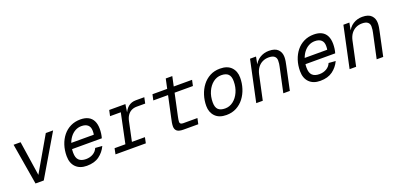

<svg xmlns="http://www.w3.org/2000/svg" viewBox="5 -1480 4790 2319"><g transform="rotate(-20 2400.0 -321.0)"><path d="M191 0 102 -530H192L259 -86L516 -530H610L297 0Z M849 12Q759 12 708 -39.5Q657 -91 657 -182Q657 -257 678.5 -322.5Q700 -388 740 -437.5Q780 -487 836.5 -514.5Q893 -542 963 -542Q1022 -542 1063 -521Q1104 -500 1125 -458Q1146 -416 1146 -354Q1146 -326 1142 -295.5Q1138 -265 1130 -239H735L751 -313H1054Q1056 -322 1057 -333Q1058 -344 1058 -361Q1058 -411 1029.5 -436.5Q1001 -462 948 -462Q904 -462 867 -441.5Q830 -421 802.5 -384.5Q775 -348 760 -299Q745 -250 745 -194Q745 -127 776 -97.5Q807 -68 866 -68Q918 -68 958 -91.5Q998 -115 1015 -157L1104 -150Q1071 -79 1009 -33.5Q947 12 849 12Z M1219 0 1234 -74H1373L1453 -456H1315L1331 -530H1539L1518 -389L1511 -397Q1535 -465 1575.5 -497.5Q1616 -530 1672 -530H1782L1766 -454H1657Q1618 -454 1588 -438.5Q1558 -423 1538 -393.5Q1518 -364 1509 -320L1457 -74H1624L1609 0Z M2094 0Q2035 0 2010.5 -20.5Q1986 -41 1986 -80Q1986 -100 1990.5 -128Q1995 -156 2002 -184L2103 -654H2187L2084 -173Q2080 -153 2077 -136.5Q2074 -120 2074 -106Q2074 -90 2084.5 -82Q2095 -74 2116 -74H2299L2283 0ZM1871 -456 1887 -530H2396L2380 -456Z M2643 12Q2549 12 2499 -40Q2449 -92 2449 -174Q2449 -245 2470 -311Q2491 -377 2530.5 -429Q2570 -481 2627 -511.5Q2684 -542 2757 -542Q2852 -542 2901.5 -490.5Q2951 -439 2951 -356Q2951 -285 2930 -219Q2909 -153 2869.5 -101Q2830 -49 2773 -18.5Q2716 12 2643 12ZM2655 -68Q2713 -68 2760 -104.5Q2807 -141 2835 -203Q2863 -265 2863 -342Q2863 -405 2834 -433.5Q2805 -462 2745 -462Q2687 -462 2640 -425.5Q2593 -389 2565 -327Q2537 -265 2537 -188Q2537 -124 2566 -96Q2595 -68 2655 -68Z M3028 0 3141 -530H3218L3192 -395L3184 -404Q3214 -475 3267.5 -508.5Q3321 -542 3386 -542Q3466 -542 3502.5 -504Q3539 -466 3539 -408Q3539 -383 3534.5 -354.5Q3530 -326 3525 -306L3460 0H3376L3444 -317Q3448 -334 3450.5 -353Q3453 -372 3453 -394Q3453 -429 3429.5 -448.5Q3406 -468 3356 -468Q3313 -468 3277 -450.5Q3241 -433 3216 -399.5Q3191 -366 3180 -317L3112 0Z M3849 12Q3759 12 3708 -39.5Q3657 -91 3657 -182Q3657 -257 3678.5 -322.5Q3700 -388 3740 -437.5Q3780 -487 3836.5 -514.5Q3893 -542 3963 -542Q4022 -542 4063 -521Q4104 -500 4125 -458Q4146 -416 4146 -354Q4146 -326 4142 -295.5Q4138 -265 4130 -239H3735L3751 -313H4054Q4056 -322 4057 -333Q4058 -344 4058 -361Q4058 -411 4029.5 -436.5Q4001 -462 3948 -462Q3904 -462 3867 -441.5Q3830 -421 3802.5 -384.5Q3775 -348 3760 -299Q3745 -250 3745 -194Q3745 -127 3776 -97.5Q3807 -68 3866 -68Q3918 -68 3958 -91.5Q3998 -115 4015 -157L4104 -150Q4071 -79 4009 -33.5Q3947 12 3849 12Z M4228 0 4341 -530H4418L4392 -395L4384 -404Q4414 -475 4467.5 -508.5Q4521 -542 4586 -542Q4666 -542 4702.5 -504Q4739 -466 4739 -408Q4739 -383 4734.5 -354.5Q4730 -326 4725 -306L4660 0H4576L4644 -317Q4648 -334 4650.5 -353Q4653 -372 4653 -394Q4653 -429 4629.5 -448.5Q4606 -468 4556 -468Q4513 -468 4477 -450.5Q4441 -433 4416 -399.5Q4391 -366 4380 -317L4312 0Z"/></g></svg>

Font: Geist Mono
Style: Italic
Weight: 400
Italic angle: -12°
Monospace: yes
Designer: Basement.studio, Andrés Briganti, Mateo Zaragoza
Foundry: Basement.studio, Vercel, Andrés Briganti, Guido Ferreyra, Mateo Zaragoza
Version: Version 1.500